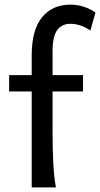

<svg xmlns="http://www.w3.org/2000/svg" viewBox="-20 -811 433 831"><path d="M19.5 -485.8H117.2V-571.3Q117.2 -681.2 161.9 -736.1Q206.5 -791 285.6 -791Q314.5 -791 342.3 -782Q370.1 -772.9 393.1 -756.8L371.1 -678.7Q352.5 -692.4 329.8 -700.2Q307.1 -708 285.6 -708Q247.6 -708 227.5 -680.7Q207.5 -653.3 207.5 -590.8V-485.8H339.4V-415H207.5V-241.2Q207.5 -205.6 208.3 -170.7Q209 -135.7 210.7 -104.2Q212.4 -72.8 215.3 -45.9Q218.3 -19 222.2 0H117.2V-415H19.5Z"/></svg>

Font: Andika Compact
Style: Regular
Weight: 400
Designer: Victor Gaultney, Annie Olsen, Julie Remington, Don Collingsworth, Eric Hays, Becca Hirsbrunner
Foundry: SIL International
Version: Version 5.000 ; LnSpcTght